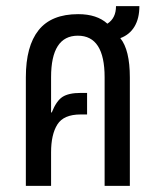

<svg xmlns="http://www.w3.org/2000/svg" viewBox="-20 -604 516 624"><path d="M371 -480Q402 -442 402 -352V0H320V-353Q320 -488 233 -488Q146 -488 146 -353V-239L148 -238Q163 -276 183 -289Q203 -302 242 -302H263V-232H242Q187 -232 166.5 -199.5Q146 -167 146 -109V0H64V-353Q64 -454 105.5 -506Q147 -558 234 -558Q295 -558 329 -527Q357 -545 357 -584H433Q433 -544 417 -517.5Q401 -491 371 -480Z"/></svg>

Font: Noto Sans Thai Cond
Style: Regular
Weight: 400
Width: 3
Designer: Monotype Design Team
Foundry: Monotype Imaging Inc.
Version: Version 1.000